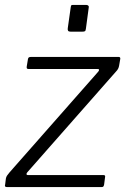

<svg xmlns="http://www.w3.org/2000/svg" viewBox="-23 -762 515 782"><path d="M6 0Q0 0 -2 -2.5Q-4 -5 -2 -11L1 -35Q2 -41 5.5 -46.5Q9 -52 16 -60L377 -470Q381 -475 380.5 -478Q380 -481 374 -481H93Q88 -481 86.5 -483.5Q85 -486 86 -492L91 -522Q92 -527 95 -528.5Q98 -530 102 -530H461Q467 -530 467 -523L462 -494Q461 -488 458 -482Q455 -476 449 -470L88 -60Q84 -55 85 -52Q86 -49 90 -49H398Q407 -49 405 -41L401 -10Q400 -5 398 -2.5Q396 0 390 0H6ZM338 -728 327 -646Q326 -637 323 -635Q320 -633 311 -633H265Q257 -633 254.5 -636.5Q252 -640 253 -647L265 -732Q266 -739 267.5 -740.5Q269 -742 275 -742H328Q334 -742 337 -738.5Q340 -735 338 -728Z"/></svg>

Font: Libre Franklin Light
Style: Italic
Weight: 300
Italic angle: -8°
Designer: Pablo Impallari, Rodrigo Fuenzalida, Nhung Nguyen
Foundry: Impallari Type
Version: Version 3.000